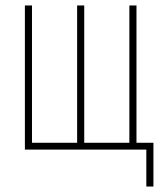

<svg xmlns="http://www.w3.org/2000/svg" viewBox="-20 -547 591 702"><path d="M515 135V0H71V-527H97V-25H262V-527H288V-25H453V-527H479V-25H541V135Z"/></svg>

Font: Noto Sans ExtraCondensed Thin
Style: Regular
Weight: 100
Width: 2
Designer: Monotype Design Team
Foundry: Monotype Imaging Inc.
Version: Version 2.013; ttfautohint (v1.8.4.7-5d5b)